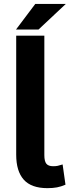

<svg xmlns="http://www.w3.org/2000/svg" viewBox="-20 -942 368 972"><path d="M175 -792.5H61L158.5 -922H313ZM220 10.5Q138.5 10.5 100.2 -32.5Q62 -75.5 62 -158.5V-761.5H204.5V-156.5Q204.5 -125.5 214.8 -113Q225 -100.5 249 -100.5Q263 -100.5 272 -102.5Q281 -104.5 297 -109.5L311.5 -7Q289.5 2.5 268.8 6.5Q248 10.5 220 10.5Z"/></svg>

Font: Roberto Sans
Style: Bold
Weight: 700
Designer: Google (font) & Cristiano Sobral (main changes)
Version: Version 1.000;October 12, 2021;FontCreator 14.0.0.2814 64-bi